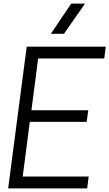

<svg xmlns="http://www.w3.org/2000/svg" viewBox="-20 -1037 602 1057"><path d="M448 -851ZM332 -851H260L372 -1017H448ZM460 0H25L127 -780H562L554 -715H190L153 -430H466L457 -366H144L105 -65H468Z"/></svg>

Font: Tanohe Sans
Style: Italic
Weight: 400
Designer: Village Type and Design LLC & Cristiano Sobral
Foundry: Cooper Hewitt Smithsonian Design Museum
Version: Version 1.00;September 29, 2021;FontCreator 13.0.0.2655 64-b